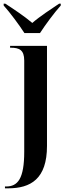

<svg xmlns="http://www.w3.org/2000/svg" viewBox="-35 -786 364 1046"><path d="M98 -606H183C212 -651 261 -717 296 -756V-766H287C247 -739 182 -697 141 -661C99 -697 34 -740 -6 -766H-15V-756C20 -717 69 -651 98 -606ZM-8 240H9C132 240 221 189 221 9V-536H20V-526H24C70 -526 97 -514 97 -456V40C97 188 62 230 -2 230H-8Z"/></svg>

Font: Noto Serif Display SemiCondensed SemiBold
Style: Regular
Weight: 600
Width: 4
Designer: Monotype Design Team
Foundry: Monotype Imaging Inc.
Version: Version 2.009